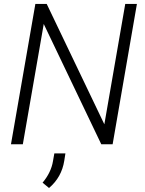

<svg xmlns="http://www.w3.org/2000/svg" viewBox="-20 -731 733 973"><path d="M673.8 -710.9H614.7L508.8 -101.1L216.8 -710.9H159.2L35.6 0H95.7L201.7 -609.4L493.2 0H550.8ZM228.5 221.7C271 185.5 296.9 139.6 305.7 83.5L311.5 46.4H255.4L248.5 85.4C242.2 124 224.6 160.2 195.8 194.8Z"/></svg>

Font: Roboto Light
Style: Italic
Weight: 300
Italic angle: -12°
Designer: Google
Version: Version 2.137; 2017